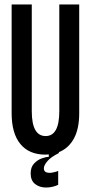

<svg xmlns="http://www.w3.org/2000/svg" viewBox="-20 -680 406 858"><path d="M183 11Q110 11 71 -36.5Q32 -84 32 -174V-660H122V-183Q122 -72 184 -72Q245 -72 245 -183V-660H334V-174Q334 -104 310 -60.5Q286 -17 243 0V4Q207 22 191.5 40.5Q176 59 176 72Q176 86 187 90Q198 94 212.5 91.5Q227 89 240 84V146Q214 158 185.5 158Q157 158 137 142.5Q117 127 117 95Q117 67 132 51Q147 35 166 28Q185 21 198 21V10Q191 11 183 11Z"/></svg>

Font: Bricolage Grotesque 96pt Condensed
Style: Regular
Weight: 400
Width: 3
Designer: Mathieu Triay
Foundry: Atelier Triay
Version: Version 1.001; ttfautohint (v1.8.4.7-5d5b);gftools[0.9.33.de